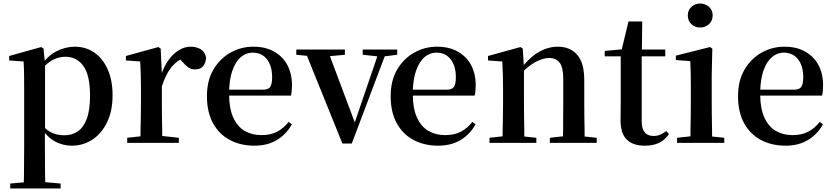

<svg xmlns="http://www.w3.org/2000/svg" viewBox="-20 -811 4733 1090"><path d="M38.1 258.8V231L115.2 224.1Q115.2 201.2 116.2 176.8Q116.2 134.8 116.7 94Q117.2 53.2 117.2 18.1V-301.8Q117.2 -352.1 116.7 -388.4Q116.2 -424.8 113.8 -461.9L32.2 -467.8V-493.2L213.9 -543.9L227.1 -535.2L233.9 -465.8Q263.2 -501 298.8 -519Q350.1 -545.9 404.8 -545.9Q466.8 -545.9 514.9 -512.9Q563 -480 591.1 -418Q619.1 -356 619.1 -269Q619.1 -181.2 588.1 -117.2Q557.1 -53.2 504.6 -18.6Q452.1 16.1 387.2 16.1Q339.8 16.1 295.9 -5.9Q263.2 -22.9 234.9 -56.2V17.1Q234.9 51.8 235.4 93.3Q235.8 134.8 235.8 176.8Q236.8 200.2 236.8 223.1L324.2 231V258.8ZM235.8 -84Q258.8 -63 279.8 -55.2Q310.1 -43 346.2 -43Q388.2 -43 420.7 -64.5Q453.1 -85.9 472.2 -135.5Q491.2 -185.1 491.2 -267.1Q491.2 -384.8 453.1 -436.8Q415 -488.8 351.1 -488.8Q317.9 -488.8 286.1 -474.1Q263.2 -463.9 235.8 -438Z M702.1 0V-28.8L777.8 -37.1Q777.8 -50.8 777.8 -66.9Q778.8 -107.9 779.5 -153.6Q780.3 -199.2 780.3 -232.9V-304.2Q780.3 -355 779.1 -389.9Q777.8 -424.8 775.9 -461.9L694.8 -467.8V-493.2L878.9 -543.9L892.1 -535.2L898.9 -396Q913.1 -437 935.1 -467.8Q961.9 -505.9 994.9 -525.9Q1027.8 -545.9 1062 -545.9Q1094.2 -545.9 1118.7 -532Q1143.1 -518.1 1149.9 -484.9Q1148.9 -455.1 1134 -436Q1119.1 -417 1086.9 -417Q1064 -417 1047.1 -429.4Q1030.3 -441.9 1011.2 -464.8L1003.9 -473.1Q973.1 -455.1 951.2 -426.8Q920.9 -388.2 898.9 -320.8V-232.9Q898.9 -199.2 899.4 -153.6Q899.9 -107.9 900.9 -66.9Q900.9 -51.8 900.9 -39.1L995.1 -28.8V0Z M1424.8 16.1Q1346.7 16.1 1285.6 -15.9Q1224.6 -47.9 1189.7 -110.8Q1154.8 -173.8 1154.8 -265.1Q1154.8 -354 1191.9 -416.5Q1229 -479 1288.8 -512.5Q1348.6 -545.9 1418 -545.9Q1488.8 -545.9 1538.3 -516.8Q1587.9 -487.8 1612.8 -439Q1637.7 -390.1 1637.7 -329.1Q1637.7 -293 1631.8 -268.1H1280.8Q1281.7 -192.9 1303.7 -145Q1327.6 -91.8 1369.1 -67.9Q1410.6 -43.9 1463.9 -43.9Q1516.6 -43.9 1553.7 -63.5Q1590.8 -83 1618.7 -119.1L1636.7 -105Q1605 -47.9 1551.3 -15.9Q1497.6 16.1 1424.8 16.1ZM1280.8 -301.8H1472.7Q1503.9 -301.8 1514.4 -318.4Q1524.9 -335 1524.9 -372.1Q1524.9 -437 1495.4 -474.6Q1465.8 -512.2 1413.6 -512.2Q1377 -512.2 1346.9 -486.6Q1316.9 -460.9 1298.8 -409.2Q1283.7 -365.2 1280.8 -301.8Z M1923.8 3.9 1722.7 -494.1 1662.1 -500V-529.8H1938V-500L1853 -492.2L1994.1 -116.2L2122.1 -491.2L2039.1 -500V-529.8H2234.9V-500L2164.1 -491.2L1977.1 3.9Z M2467.8 16.1Q2389.6 16.1 2328.6 -15.9Q2267.6 -47.9 2232.7 -110.8Q2197.8 -173.8 2197.8 -265.1Q2197.8 -354 2234.9 -416.5Q2272 -479 2331.8 -512.5Q2391.6 -545.9 2460.9 -545.9Q2531.7 -545.9 2581.3 -516.8Q2630.9 -487.8 2655.8 -439Q2680.7 -390.1 2680.7 -329.1Q2680.7 -293 2674.8 -268.1H2323.7Q2324.7 -192.9 2346.7 -145Q2370.6 -91.8 2412.1 -67.9Q2453.6 -43.9 2506.8 -43.9Q2559.6 -43.9 2596.7 -63.5Q2633.8 -83 2661.6 -119.1L2679.7 -105Q2647.9 -47.9 2594.2 -15.9Q2540.5 16.1 2467.8 16.1ZM2323.7 -301.8H2515.6Q2546.9 -301.8 2557.4 -318.4Q2567.9 -335 2567.9 -372.1Q2567.9 -437 2538.3 -474.6Q2508.8 -512.2 2456.5 -512.2Q2419.9 -512.2 2389.9 -486.6Q2359.9 -460.9 2341.8 -409.2Q2326.7 -365.2 2323.7 -301.8Z M2758.8 0V-28.8L2833.5 -37.1Q2833.5 -49.8 2833.5 -66.9Q2834.5 -107.9 2835.2 -153.6Q2835.9 -199.2 2835.9 -232.9V-304.2Q2835.9 -354 2834.7 -389.4Q2833.5 -424.8 2831.5 -461.9L2750.5 -467.8V-493.2L2934.6 -543.9L2947.8 -535.2L2953.6 -441.9Q2999.5 -495.1 3042.5 -518.1Q3093.8 -545.9 3147.5 -545.9Q3215.8 -545.9 3256.3 -500.5Q3296.9 -455.1 3296.9 -355V-232.9Q3296.9 -198.2 3297.4 -152.6Q3297.9 -106.9 3298.8 -65.9Q3298.8 -49.8 3298.8 -36.1L3367.7 -28.8V0H3101.6V-28.8L3175.8 -37.1Q3175.8 -49.8 3176.8 -65.9Q3176.8 -106.9 3177.2 -152.6Q3177.7 -198.2 3177.7 -232.9V-361.8Q3177.7 -429.2 3156.7 -455.6Q3135.7 -481.9 3096.7 -481.9Q3064.9 -481.9 3019.5 -459Q2988.8 -441.9 2954.6 -410.2V-232.9Q2954.6 -199.2 2955.1 -153.6Q2955.6 -107.9 2956.5 -66.9Q2956.5 -49.8 2956.5 -36.1L3024.9 -28.8V0Z M3641.1 16.1Q3572.8 16.1 3537.8 -19Q3502.9 -54.2 3502.9 -127.9Q3502.9 -154.8 3503.4 -176.5Q3503.9 -198.2 3503.9 -227.1V-491.2H3413.1V-522L3509.8 -530.8L3547.9 -689H3626L3624 -529.8H3756.8V-491.2H3623V-122.1Q3623 -79.1 3640.4 -59.1Q3657.7 -39.1 3689.9 -39.1Q3710.9 -39.1 3727.1 -46.1Q3743.2 -53.2 3762.7 -66.9L3777.8 -49.8Q3756.8 -18.1 3723.4 -1Q3689.9 16.1 3641.1 16.1Z M3823.7 0V-28.8L3899.9 -37.1Q3899.9 -49.8 3899.9 -66.9Q3900.9 -107.9 3901.4 -153.6Q3901.9 -199.2 3901.9 -232.9V-301.8Q3901.9 -353 3901.4 -390.6Q3900.9 -428.2 3898.9 -463.9L3816.9 -470.2V-495.1L4010.7 -543.9L4023.9 -535.2L4020.5 -386.2V-232.9Q4020.5 -199.2 4021 -153.6Q4021.5 -107.9 4022.5 -66.9Q4022.5 -49.8 4022.5 -36.1L4091.8 -28.8V0ZM3954.6 -654.8Q3925.8 -654.8 3905.3 -673.8Q3884.8 -692.9 3884.8 -724.1Q3884.8 -752.9 3905.3 -772Q3925.8 -791 3954.6 -791Q3983.9 -791 4004.9 -772Q4025.9 -752.9 4025.9 -724.1Q4025.9 -692.9 4004.9 -673.8Q3983.9 -654.8 3954.6 -654.8Z M4439.9 16.1Q4361.8 16.1 4300.8 -15.9Q4239.7 -47.9 4204.8 -110.8Q4169.9 -173.8 4169.9 -265.1Q4169.9 -354 4207 -416.5Q4244.1 -479 4304 -512.5Q4363.8 -545.9 4433.1 -545.9Q4503.9 -545.9 4553.5 -516.8Q4603 -487.8 4627.9 -439Q4652.8 -390.1 4652.8 -329.1Q4652.8 -293 4647 -268.1H4295.9Q4296.9 -192.9 4318.8 -145Q4342.8 -91.8 4384.3 -67.9Q4425.8 -43.9 4479 -43.9Q4531.7 -43.9 4568.8 -63.5Q4606 -83 4633.8 -119.1L4651.9 -105Q4620.1 -47.9 4566.4 -15.9Q4512.7 16.1 4439.9 16.1ZM4295.9 -301.8H4487.8Q4519 -301.8 4529.5 -318.4Q4540 -335 4540 -372.1Q4540 -437 4510.5 -474.6Q4481 -512.2 4428.7 -512.2Q4392.1 -512.2 4362.1 -486.6Q4332 -460.9 4314 -409.2Q4298.8 -365.2 4295.9 -301.8Z"/></svg>

Font: Dream Han Serif CN W16
Style: Regular
Weight: 625
Designer: Adobe
Foundry: Pal3love
Version: Version 3.00; Sans 2.004; Serif 2.001